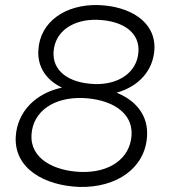

<svg xmlns="http://www.w3.org/2000/svg" viewBox="-20 -728 666 756"><path d="M292 8C439 12 552 -66 559 -192C564 -270 519 -331 439 -363C525 -387 583 -449 588 -533C594 -645 488 -704 368 -708C240 -712 137 -644 131 -530C127 -466 161 -413 224 -383C120 -361 48 -288 42 -190C35 -63 157 3 292 8ZM298 -51C193 -55 98 -103 104 -198C110 -290 192 -346 306 -342C410 -338 504 -291 498 -195C492 -104 412 -47 298 -51ZM353 -397C247 -401 186 -451 191 -524C196 -604 267 -653 364 -650C470 -646 531 -596 525 -523C520 -444 448 -394 353 -397Z"/></svg>

Font: Fixel Display Light
Style: Italic
Weight: 300
Italic angle: -10°
Designer: AlfaBravo + MacPaw
Foundry: Kyrylo Tkachov, Marchela Mozhyna, Serhii Makarenko, Maria Weinstein, Zakhar Kryvoshyya
Version: Version 1.210;Glyphs 3.2 (3217)